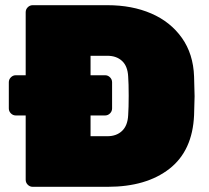

<svg xmlns="http://www.w3.org/2000/svg" viewBox="-20 -720 804 740"><path d="M730 -349Q730 -330 728 -276Q722 -139 633 -69.5Q544 0 395 0H106Q95 0 87 -8Q79 -16 79 -27V-275H41Q30 -275 22 -283Q14 -291 14 -302V-403Q14 -414 22 -422Q30 -430 41 -430H79V-673Q79 -684 87 -692Q95 -700 106 -700H394Q489 -700 563 -668Q637 -636 681 -574Q725 -512 728 -425Q730 -369 730 -349ZM329 -505V-430H385Q396 -430 404 -422Q412 -414 412 -403V-302Q412 -291 404 -283Q396 -275 385 -275H329V-195H394Q429 -195 450.5 -215.5Q472 -236 474 -276Q476 -305 476 -351Q476 -398 474 -425Q472 -465 450.5 -485Q429 -505 394 -505Z"/></svg>

Font: Rubik
Style: Regular
Weight: 900
Designer: Hubert & Fischer
Foundry: Hubert & Fischer
Version: Version 1.100